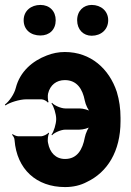

<svg xmlns="http://www.w3.org/2000/svg" viewBox="-27 -749 532 779"><path d="M237 10C270 10 300 3 326 -11C408 -50 462 -134 462 -257V-271C462 -308 457 -343 447 -376C416 -470 341 -538 236 -538C210 -538 186 -533 163 -524C105 -502 54 -459 37 -392C31 -367 9 -336 -7 -325L-5 -321C11 -333 53 -346 79 -346H141C150 -346 163 -339 167 -333L170 -335C167 -341 166 -361 168 -369C176 -404 202 -424 236 -424C285 -424 308 -388 317 -341C320 -324 332 -300 341 -292L343 -295C334 -303 310 -309 296 -309H238C221 -309 193 -321 184 -332L182 -329C191 -318 201 -286 201 -266C201 -246 191 -214 182 -203L184 -200C193 -211 221 -223 238 -223H295C310 -223 333 -229 343 -237L340 -241C332 -233 320 -208 317 -191C308 -142 286 -104 237 -104C199 -104 175 -130 168 -169C165 -180 168 -202 172 -208L170 -211C165 -204 149 -196 138 -196H48C40 -196 29 -201 24 -205L22 -202C26 -198 32 -189 32 -181C41 -62 121 10 237 10ZM137 -605C174 -605 199 -629 199 -667C199 -704 174 -729 137 -729C99 -729 69 -705 69 -667C69 -628 98 -605 137 -605ZM345 -604C383 -604 412 -629 412 -667C412 -704 383 -729 345 -729C312 -729 286 -705 286 -667C286 -629 311 -604 345 -604Z"/></svg>

Font: Asimov
Style: EdgeNar
Weight: 500
Designer: Google
Version: Version 2.000980: 2014